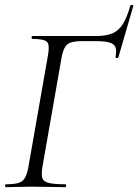

<svg xmlns="http://www.w3.org/2000/svg" viewBox="-20 -774 571 794"><path d="M4.8 0Q1 0 1 -6Q1 -12 4.8 -12Q39 -12 56.7 -17.6Q74.4 -23.2 83.3 -38.8Q92.2 -54.4 97.2 -82.4L178.4 -545.4Q186.2 -588.6 174.4 -600.8Q162.6 -613 114.4 -613Q110.6 -613 110.6 -619Q110.6 -625 114.4 -625H377.4Q418.8 -625 444.8 -636Q470.8 -647 488.1 -674.6Q505.4 -702.2 519.2 -751.6Q521 -754.4 526.6 -753.5Q532.2 -752.6 531.2 -749.2L469.6 -537Q468.6 -533 462.8 -533.9Q457 -534.8 457.8 -539.6Q463.4 -566 456.9 -579.9Q450.4 -593.8 430.5 -598.9Q410.6 -604 374.6 -604H319.4Q275.6 -604 259.3 -591Q243 -578 235.6 -541.4L155.4 -83.6Q150.4 -53.6 154.9 -38.2Q159.4 -22.8 181.8 -17.4Q204.2 -12 250.6 -12Q253.6 -12 253.6 -6Q253.6 0 250.6 0Q220.4 0 186.9 -1Q153.4 -2 112 -2Q81.2 -2 53.3 -1Q25.4 0 4.8 0Z"/></svg>

Font: Cormorant Infant Light
Style: Italic
Weight: 300
Italic angle: -10°
Designer: Christian Thalmann (Catharsis Fonts)
Foundry: Catharsis Fonts
Version: Version 4.001